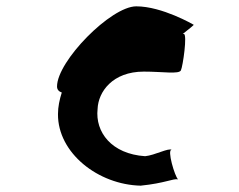

<svg xmlns="http://www.w3.org/2000/svg" viewBox="-20 -886 754 606"><path d="M160 -613C160 -603 166 -597 175 -594C168 -572 163 -549 163 -526C162 -403 290 -303 424 -300C502 -308 526 -323 542 -320C532 -328 506 -416 522 -413C512 -420 469 -396 438 -393C332 -400 280 -469 288 -542C290 -596 335 -660 434 -660C494 -660 545 -651 551 -664C557 -676 572 -779 560 -779H557C577 -795 594 -808 591 -808C591 -808 492 -866 410 -866C330 -866 160 -693 160 -613Z"/></svg>

Font: Ampere
Style: Regular
Weight: 400
Version: Version 1